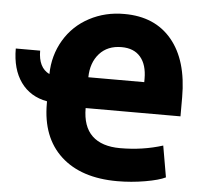

<svg xmlns="http://www.w3.org/2000/svg" viewBox="-91 -774 888 840"><g transform="rotate(5 353.0 -354.5)"><path d="M454.1 11.2Q294.9 11.2 206.3 -70.3Q117.7 -151.9 117.7 -300.3V-310.1Q43 -323.7 2.2 -380.6Q-38.6 -437.5 -38.6 -528.3H68.4Q68.4 -453.6 117.7 -429.7Q119.1 -512.2 158.9 -579.3Q198.7 -646.5 268.6 -683.6Q338.4 -720.7 422.4 -720.2Q556.2 -720.2 630.6 -630.9Q705.1 -541.5 705.1 -379.4V-295.4H288.6Q288.6 -214.4 330.8 -174.1Q373 -133.8 454.1 -133.8Q553.2 -133.8 641.1 -161.6L665 -23.9Q636.7 -9.8 576.2 0.7Q515.6 11.2 454.1 11.2ZM422.4 -574.7Q360.8 -574.7 325.2 -534.9Q289.6 -495.1 288.6 -430.7H534.2V-445.8Q534.2 -507.3 505.4 -541Q476.6 -574.7 422.4 -574.7Z"/></g></svg>

Font: Roboto Black
Style: Regular
Weight: 900
Designer: Google
Version: Version 2.134; 2016